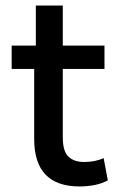

<svg xmlns="http://www.w3.org/2000/svg" viewBox="-20 -662 435 691"><path d="M266 9Q185 9 144 -33.5Q103 -76 103 -162V-414H22V-498H109V-642H206V-498H356V-414H206V-168Q206 -117 226.5 -98Q247 -79 283 -79Q302 -79 320 -82.5Q338 -86 353 -93L368 -13Q346 -1 320 4Q294 9 266 9Z"/></svg>

Font: Nunito Sans 7pt Condensed SemiBold
Style: Regular
Weight: 600
Width: 3
Designer: Vernon Adams
Foundry: Vernon Adams
Version: Version 3.101;gftools[0.9.27]